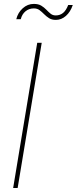

<svg xmlns="http://www.w3.org/2000/svg" viewBox="-20 -942 385 962"><path d="M189 -727.5 68.4 0H45.9L166.5 -727.5ZM259.8 -842.3Q239.3 -842.3 225.6 -851.1Q211.9 -859.9 200.9 -871.1Q189.9 -882.3 178.2 -891.1Q166.5 -899.9 149.4 -899.9Q125.5 -899.9 107.9 -885.5Q90.3 -871.1 84 -845.7H61.5Q69.8 -878.9 94 -900.6Q118.2 -922.4 149.4 -922.4Q172.4 -922.4 186.8 -913.6Q201.2 -904.8 211.9 -893.6Q222.7 -882.3 233.4 -873.5Q244.1 -864.7 259.3 -864.7Q280.3 -864.7 295.7 -877Q311 -889.2 321.8 -917H344.7Q333 -882.3 310.3 -862.3Q287.6 -842.3 259.8 -842.3Z"/></svg>

Font: Inter 28pt Thin
Style: Italic
Weight: 250
Italic angle: -9.3988°
Designer: Rasmus Andersson
Foundry: rsms
Version: Version 4.001;git-66647c0bb